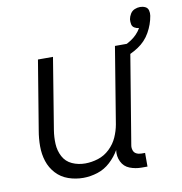

<svg xmlns="http://www.w3.org/2000/svg" viewBox="-78 -750 785 830"><g transform="rotate(-10 314.5 -334.5)"><path d="M222 8Q253 8 284.5 -2Q316 -12 341 -35Q366 -58 382 -86Q378 -59 389.5 -35Q401 -11 425.5 -1.5Q450 8 477 8H503V-52H487Q475 -52 465 -57Q455 -62 451.5 -73Q448 -84 450 -95L522 -530H455L400 -195Q395 -167 383 -140Q371 -113 348.5 -91.5Q326 -70 297.5 -61Q269 -52 241 -52Q210 -52 183.5 -64Q157 -76 143.5 -101.5Q130 -127 128.5 -157Q127 -187 132 -218L183 -530H117L67 -227Q61 -193 61 -158.5Q61 -124 71 -93Q81 -62 103 -38Q125 -14 156.5 -3Q188 8 222 8ZM479 -471Q516 -482 549.5 -504Q583 -526 602.5 -560.5Q622 -595 628 -632Q630 -644 627 -655.5Q624 -667 613.5 -672Q603 -677 591 -677Q579 -677 567 -672Q555 -667 548 -655.5Q541 -644 539 -632Q538 -621 540 -610.5Q542 -600 551 -594.5Q560 -589 571 -588Q554 -559 525 -540.5Q496 -522 464 -513Z"/></g></svg>

Font: Iosevka Sparkle Light
Style: Italic
Weight: 300
Italic angle: -9°
Designer: Belleve Invis
Foundry: Belleve Invis
Version: Version 4.5.0; ttfautohint (v1.8.3)